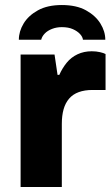

<svg xmlns="http://www.w3.org/2000/svg" viewBox="-20 -744 447 764"><path d="M62 0V-527H197L209 -446H216Q228 -473 245.5 -494.5Q263 -516 288.5 -528Q314 -540 345 -540Q363 -540 378 -536.5Q393 -533 400 -529V-386H348Q317 -386 293.5 -377.5Q270 -369 255 -351.5Q240 -334 233 -309Q226 -284 226 -251V0ZM226 -724Q284 -724 322 -703Q360 -682 379.5 -650.5Q399 -619 399 -586H310Q309 -597 298.5 -608.5Q288 -620 270 -628Q252 -636 226 -636Q205 -636 187 -629Q169 -622 158 -610.5Q147 -599 144 -586H55Q55 -619 74 -650.5Q93 -682 131 -703Q169 -724 226 -724Z"/></svg>

Font: Archivo SemiBold ExtraBold
Style: Regular
Weight: 800
Version: Version 2.001